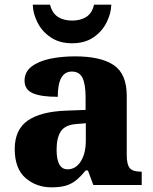

<svg xmlns="http://www.w3.org/2000/svg" viewBox="-20 -791 654 821"><path d="M200 10Q135 10 89 -30Q43 -70 43 -154Q43 -236 98 -275Q153 -314 265 -318L346 -321V-375Q346 -430 333 -457.5Q320 -485 287 -485Q227 -485 227 -377Q155 -377 120 -392.5Q85 -408 85 -446Q85 -483 114.5 -506Q144 -529 193 -539.5Q242 -550 301 -550Q411 -550 466.5 -512.5Q522 -475 522 -381V-128Q522 -87 535 -72Q548 -57 582 -57H586V0H379L356 -62H346Q324 -35 304.5 -19.5Q285 -4 261 3Q237 10 200 10ZM269 -67Q304 -67 325.5 -101Q347 -135 347 -191V-264L310 -261Q260 -258 241 -230.5Q222 -203 222 -151Q222 -67 269 -67ZM288 -606Q234 -606 196.5 -631.5Q159 -657 140 -695.5Q121 -734 120 -771H194Q203 -735 227.5 -719Q252 -703 288 -703Q325 -703 349.5 -719Q374 -735 382 -771H456Q455 -734 436 -695.5Q417 -657 380 -631.5Q343 -606 288 -606Z"/></svg>

Font: Noto Serif ExtraBold
Style: Regular
Weight: 800
Designer: Monotype Design Team
Foundry: Monotype Imaging Inc.
Version: Version 2.014